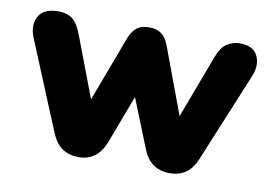

<svg xmlns="http://www.w3.org/2000/svg" viewBox="-61 -596 990 699"><g transform="rotate(10 434.0 -246.0)"><path d="M266 9Q196 9 167 -59L31 -388Q12 -434 30 -467.5Q48 -501 103 -501Q134 -501 154 -486.5Q174 -472 190 -430L275 -206L366 -449Q377 -476 393.5 -488.5Q410 -501 438 -501Q467 -501 484 -488Q501 -475 511 -449L603 -202L691 -436Q705 -474 727 -487.5Q749 -501 774 -501Q824 -501 840 -466.5Q856 -432 836 -387L701 -60Q673 9 603 9Q532 9 504 -60L431 -242L363 -62Q335 9 266 9Z"/></g></svg>

Font: Chiron GoRound TC H
Style: Regular
Weight: 900
Designer: Ryoko NISHIZUKA 西塚涼子 (kana, bopomofo & ideographs); Paul D. Hunt (Latin, Greek & Cyrillic); Sandoll Communications 산돌커뮤니
Foundry: Adobe
Version: Version 1.000;hotconv 1.1.1;makeotfexe 2.6.0